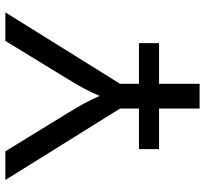

<svg xmlns="http://www.w3.org/2000/svg" viewBox="-44 -724 768 719"><g transform="rotate(-90 339.5 -364.0)"><path d="M293 0V-297.9L25.4 -727.5H132.8L276.9 -492.7Q295.4 -462.4 310.5 -435.3Q325.7 -408.2 340.3 -374Q355 -409.2 370.1 -436.5Q385.3 -463.9 402.8 -492.7L546.4 -727.5H653.3L385.7 -297.9V0ZM141.1 -151.9V-227.1H538.1V-151.9Z"/></g></svg>

Font: Inter-Regular
Style: Regular
Weight: 400
Designer: Rasmus Andersson
Foundry: rsms
Version: Version 4.000;git-a52131595